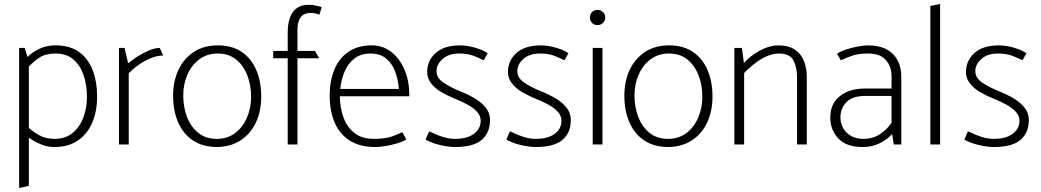

<svg xmlns="http://www.w3.org/2000/svg" viewBox="-20 -726 5231 965"><path d="M125 208V-418L104 -485H76V219ZM120 -386Q146 -415 177.5 -436Q209 -457 259 -457Q314 -457 348.5 -427.5Q383 -398 400 -348.5Q417 -299 417 -239Q417 -183 398.5 -134.5Q380 -86 344 -57Q308 -28 254 -28Q208 -28 174 -48Q140 -68 115 -92L95 -59Q109 -45 134 -28Q159 -11 190 1Q221 13 252 13Q324 13 372 -20Q420 -53 444 -110.5Q468 -168 468 -240Q468 -316 445.5 -374Q423 -432 377 -465Q331 -498 259 -498Q226 -498 197.5 -488.5Q169 -479 144.5 -461.5Q120 -444 100 -420Z M627 0V-357Q646 -378 674.5 -398.5Q703 -419 736.5 -433Q770 -447 800 -447L783 -485Q758 -485 727.5 -472Q697 -459 669.5 -441Q642 -423 624 -408L606 -485H578V0Z M1069 13Q997 12 948.5 -21Q900 -54 875 -112Q850 -170 850 -245Q850 -317 876.5 -374Q903 -431 953.5 -464.5Q1004 -498 1075 -498Q1147 -498 1195.5 -464.5Q1244 -431 1268.5 -373Q1293 -315 1293 -240Q1293 -168 1266.5 -111Q1240 -54 1190 -21Q1140 12 1069 13ZM1069 -28Q1123 -28 1161.5 -57Q1200 -86 1221 -134.5Q1242 -183 1242 -239Q1242 -299 1222.5 -348.5Q1203 -398 1166 -427.5Q1129 -457 1074 -457Q1021 -457 982 -428Q943 -399 922 -351Q901 -303 901 -246Q901 -187 920.5 -137Q940 -87 977.5 -57.5Q1015 -28 1069 -28Z M1353 -433H1426V0H1475V-433H1584L1563 -470H1475V-579Q1475 -615 1490.5 -638Q1506 -661 1544 -661Q1554 -661 1566.5 -658Q1579 -655 1585 -652L1597 -689Q1591 -692 1580.5 -695Q1570 -698 1557.5 -700Q1545 -702 1531 -702Q1495 -702 1471.5 -685Q1448 -668 1437 -636.5Q1426 -605 1426 -563V-470H1353Z M2037 -242V-250Q2037 -321 2012.5 -377Q1988 -433 1946 -465.5Q1904 -498 1849 -498Q1778 -498 1730.5 -465Q1683 -432 1660 -375Q1637 -318 1637 -245Q1637 -170 1661.5 -111.5Q1686 -53 1737 -20Q1788 13 1867 13Q1887 13 1915.5 8.5Q1944 4 1973 -4.5Q2002 -13 2022 -25L2002 -62Q1977 -49 1944.5 -38.5Q1912 -28 1859 -28Q1799 -28 1761.5 -57.5Q1724 -87 1706.5 -135.5Q1689 -184 1688 -242ZM1690 -279Q1695 -327 1712.5 -367.5Q1730 -408 1762 -432.5Q1794 -457 1842 -457Q1890 -457 1920 -432.5Q1950 -408 1965.5 -367.5Q1981 -327 1985 -279Z M2119 -25Q2138 -13 2164.5 -4.5Q2191 4 2218.5 8.5Q2246 13 2266 13Q2359 13 2401 -23Q2443 -59 2443 -123Q2443 -157 2422.5 -183.5Q2402 -210 2369 -230Q2336 -250 2296 -266Q2246 -286 2210 -310Q2174 -334 2174 -368Q2174 -403 2205 -430Q2236 -457 2287 -457Q2332 -457 2361.5 -445Q2391 -433 2411 -423L2431 -458Q2415 -470 2390.5 -479Q2366 -488 2340.5 -493Q2315 -498 2294 -498Q2212 -498 2169.5 -459.5Q2127 -421 2127 -364Q2127 -333 2146.5 -307.5Q2166 -282 2198.5 -263Q2231 -244 2268 -229Q2304 -215 2333 -198.5Q2362 -182 2379 -162.5Q2396 -143 2396 -119Q2396 -92 2380.5 -71.5Q2365 -51 2336.5 -39.5Q2308 -28 2268 -28Q2243 -28 2219.5 -34Q2196 -40 2175.5 -49Q2155 -58 2137 -66Z M2525 -25Q2544 -13 2570.5 -4.5Q2597 4 2624.5 8.5Q2652 13 2672 13Q2765 13 2807 -23Q2849 -59 2849 -123Q2849 -157 2828.5 -183.5Q2808 -210 2775 -230Q2742 -250 2702 -266Q2652 -286 2616 -310Q2580 -334 2580 -368Q2580 -403 2611 -430Q2642 -457 2693 -457Q2738 -457 2767.5 -445Q2797 -433 2817 -423L2837 -458Q2821 -470 2796.5 -479Q2772 -488 2746.5 -493Q2721 -498 2700 -498Q2618 -498 2575.5 -459.5Q2533 -421 2533 -364Q2533 -333 2552.5 -307.5Q2572 -282 2604.5 -263Q2637 -244 2674 -229Q2710 -215 2739 -198.5Q2768 -182 2785 -162.5Q2802 -143 2802 -119Q2802 -92 2786.5 -71.5Q2771 -51 2742.5 -39.5Q2714 -28 2674 -28Q2649 -28 2625.5 -34Q2602 -40 2581.5 -49Q2561 -58 2543 -66Z M3008 0V-485H2959V0ZM2983 -600Q3000 -600 3011 -611Q3022 -622 3022 -638Q3022 -654 3010.5 -665Q2999 -676 2983 -676Q2966 -676 2955.5 -665Q2945 -654 2945 -638Q2945 -622 2955.5 -611Q2966 -600 2983 -600Z M3337 13Q3265 12 3216.5 -21Q3168 -54 3143 -112Q3118 -170 3118 -245Q3118 -317 3144.5 -374Q3171 -431 3221.5 -464.5Q3272 -498 3343 -498Q3415 -498 3463.5 -464.5Q3512 -431 3536.5 -373Q3561 -315 3561 -240Q3561 -168 3534.5 -111Q3508 -54 3458 -21Q3408 12 3337 13ZM3337 -28Q3391 -28 3429.5 -57Q3468 -86 3489 -134.5Q3510 -183 3510 -239Q3510 -299 3490.5 -348.5Q3471 -398 3434 -427.5Q3397 -457 3342 -457Q3289 -457 3250 -428Q3211 -399 3190 -351Q3169 -303 3169 -246Q3169 -187 3188.5 -137Q3208 -87 3245.5 -57.5Q3283 -28 3337 -28Z M3720 0V-359Q3748 -388 3777.5 -410Q3807 -432 3836.5 -444.5Q3866 -457 3895 -457Q3950 -457 3968 -422Q3986 -387 3986 -337V0H4035V-337Q4035 -384 4020.5 -420Q4006 -456 3974.5 -477Q3943 -498 3891 -498Q3861 -498 3829 -485.5Q3797 -473 3768.5 -453Q3740 -433 3719 -409L3709 -485H3671V0Z M4204 -136Q4204 -181 4234 -212.5Q4264 -244 4330 -244H4461V-109Q4438 -75 4402.5 -51.5Q4367 -28 4320 -28Q4284 -28 4258 -42.5Q4232 -57 4218 -81.5Q4204 -106 4204 -136ZM4206 -423Q4236 -437 4266 -447Q4296 -457 4345 -457Q4404 -457 4432.5 -424Q4461 -391 4461 -341V-281H4326Q4250 -281 4201.5 -243Q4153 -205 4153 -136Q4153 -73 4193.5 -30Q4234 13 4316 13Q4362 13 4400.5 -5.5Q4439 -24 4464 -52L4472 0H4510V-340Q4510 -388 4491 -423.5Q4472 -459 4435 -478.5Q4398 -498 4342 -498Q4322 -498 4292.5 -492.5Q4263 -487 4234.5 -478Q4206 -469 4187 -456Z M4705 0V-706L4656 -696V0Z M4827 -25Q4846 -13 4872.5 -4.5Q4899 4 4926.5 8.5Q4954 13 4974 13Q5067 13 5109 -23Q5151 -59 5151 -123Q5151 -157 5130.5 -183.5Q5110 -210 5077 -230Q5044 -250 5004 -266Q4954 -286 4918 -310Q4882 -334 4882 -368Q4882 -403 4913 -430Q4944 -457 4995 -457Q5040 -457 5069.5 -445Q5099 -433 5119 -423L5139 -458Q5123 -470 5098.5 -479Q5074 -488 5048.5 -493Q5023 -498 5002 -498Q4920 -498 4877.5 -459.5Q4835 -421 4835 -364Q4835 -333 4854.5 -307.5Q4874 -282 4906.5 -263Q4939 -244 4976 -229Q5012 -215 5041 -198.5Q5070 -182 5087 -162.5Q5104 -143 5104 -119Q5104 -92 5088.5 -71.5Q5073 -51 5044.5 -39.5Q5016 -28 4976 -28Q4951 -28 4927.5 -34Q4904 -40 4883.5 -49Q4863 -58 4845 -66Z"/></svg>

Font: Catamaran Thin
Style: Regular
Weight: 100
Designer: Pria Ravichandran
Version: Version 2.000